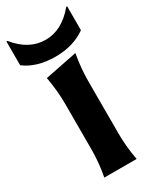

<svg xmlns="http://www.w3.org/2000/svg" viewBox="-197 -825 721 882"><g transform="rotate(-30 163.5 -383.5)"><path d="M2.4 -766.6H7.3Q74.7 -682.6 163.6 -682.6Q250 -682.6 319.8 -766.6H324.7V-640.1Q258.3 -592.8 163.6 -592.8Q65.4 -592.8 2.4 -640.1ZM79.1 0Q92.8 -71.8 92.8 -143.6V-383.3Q92.8 -452.6 79.1 -527.8L250 -562Q236.8 -487.8 236.8 -419.4V-143.6Q236.8 -73.2 250.5 0Z"/></g></svg>

Font: Classica
Style: Bold
Weight: 700
Designer: Wojciech Kalinowski "wmk69" (wmk69@o2.pl)
Foundry: Wojciech Kalinowski "wmk69" (wmk69@o2.pl)
Version: Version 2.1.1; 2021-05-14